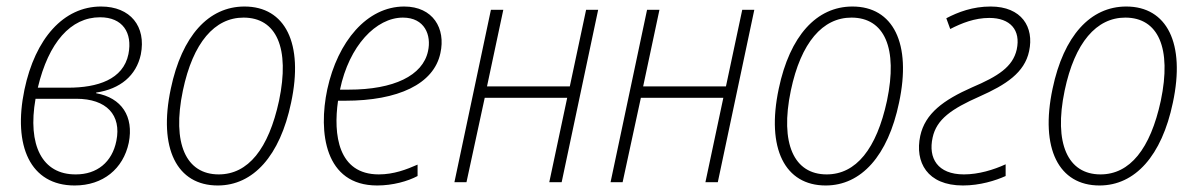

<svg xmlns="http://www.w3.org/2000/svg" viewBox="-20 -559 3674 589"><path d="M209 10C296 10 358 -41 375 -121C391 -202 353 -259 275 -273V-275C349 -286 398 -327 412 -392C429 -478 380 -539 290 -539C175 -539 88 -441 55 -284C19 -111 73 10 209 10ZM287 -506C356 -506 387 -459 374 -393C358 -315 279 -290 189 -290H96C129 -429 197 -506 287 -506ZM213 -24C109 -23 64 -114 89 -256H214C307 -256 353 -206 337 -127C324 -61 277 -24 213 -24Z M648 10C757 10 839 -81 873 -244C912 -426 855 -539 730 -539C620 -539 538 -449 504 -287C465 -103 523 10 648 10ZM651 -24C551 -24 507 -118 541 -281C572 -429 639 -505 727 -505C828 -505 870 -412 836 -250C804 -102 741 -24 651 -24Z M1137 10C1185 10 1231 -3 1261 -19V-54C1227 -39 1188 -24 1142 -24C1017 -24 1002 -146 1017 -250H1039C1201 -250 1311 -301 1331 -396C1348 -472 1308 -539 1220 -539C1106 -539 1016 -432 984 -285C956 -153 976 10 1137 10ZM1216 -505C1283 -505 1304 -451 1293 -402C1277 -327 1188 -284 1050 -284H1023C1051 -419 1134 -505 1216 -505Z M1374 0H1411L1467 -259H1720L1665 0H1703L1815 -529H1778L1728 -294H1474L1524 -529H1486Z M1853 0H1890L1946 -259H2199L2144 0H2182L2294 -529H2257L2207 -294H1953L2003 -529H1965Z M2513 10C2622 10 2704 -81 2738 -244C2777 -426 2720 -539 2595 -539C2485 -539 2403 -449 2369 -287C2330 -103 2388 10 2513 10ZM2516 -24C2416 -24 2372 -118 2406 -281C2437 -429 2504 -505 2592 -505C2693 -505 2735 -412 2701 -250C2669 -102 2606 -24 2516 -24Z M2934 10C2986 10 3034 -5 3065 -19V-55C3028 -38 2982 -24 2937 -24C2856 -24 2827 -74 2841 -137C2853 -193 2899 -225 2985 -263C3066 -299 3123 -336 3137 -402C3153 -476 3114 -539 3019 -539C2964 -539 2919 -522 2883 -503L2895 -470C2930 -488 2970 -504 3015 -504C3079 -504 3112 -467 3099 -407C3087 -354 3042 -325 2962 -291C2874 -252 2818 -211 2803 -142C2786 -62 2824 10 2934 10Z M3353 10C3462 10 3544 -81 3578 -244C3617 -426 3560 -539 3435 -539C3325 -539 3243 -449 3209 -287C3170 -103 3228 10 3353 10ZM3356 -24C3256 -24 3212 -118 3246 -281C3277 -429 3344 -505 3432 -505C3533 -505 3575 -412 3541 -250C3509 -102 3446 -24 3356 -24Z"/></svg>

Font: Noto Sans SemiCondensed ExtraLight
Style: Italic
Weight: 200
Width: 4
Italic angle: -12°
Designer: Monotype Design Team
Foundry: Monotype Imaging Inc.
Version: Version 2.013